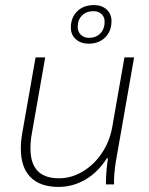

<svg xmlns="http://www.w3.org/2000/svg" viewBox="-20 -726 586 756"><path d="M62 -141Q62 -170 68 -204L120 -500H158L105 -198Q100 -172 100 -141Q100 -24 212 -24Q261 -24 305.5 -50.5Q350 -77 381 -123Q412 -169 422 -226L470 -500H508L436 -89Q428 -39 429 0H397Q397 -48 405 -103H401Q366 -48 316.5 -19Q267 10 210 10Q138 10 100 -28.5Q62 -67 62 -141ZM259 -617Q259 -657 284 -681.5Q309 -706 350 -706Q381 -706 400 -688.5Q419 -671 419 -643Q419 -603 394 -578.5Q369 -554 329 -554Q298 -554 278.5 -571.5Q259 -589 259 -617ZM392 -640Q392 -659 380 -670.5Q368 -682 348 -682Q320 -682 303 -665Q286 -648 286 -620Q286 -601 298.5 -589Q311 -577 330 -577Q358 -577 375 -594.5Q392 -612 392 -640Z"/></svg>

Font: Sarabun Thin
Style: Italic
Weight: 250
Italic angle: -10°
Designer: Suppakit Chalermlarp | Katatrad Co.,Ltd.
Foundry: Cadson Demak Co.,Ltd.
Version: Version 1.000; ttfautohint (v1.6)